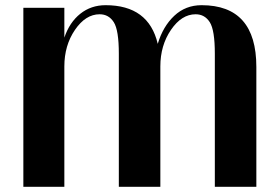

<svg xmlns="http://www.w3.org/2000/svg" viewBox="-20 -720 1068 740"><path d="M598 0H438V-513Q438 -604 418.5 -634.5Q399 -665 364 -665Q310 -665 269 -605Q228 -545 228 -464V0H70V-690H228V-575Q248 -634 289.5 -667Q331 -700 387 -700Q553 -700 588 -551Q608 -618 651.5 -659Q695 -700 757 -700Q968 -700 968 -462V0H808V-513Q808 -604 788.5 -634.5Q769 -665 734 -665Q680 -665 639 -605Q598 -545 598 -464Z"/></svg>

Font: Trochut
Style: Bold
Weight: 700
Designer: Andreu Balius
Foundry: Andreu Balius
Version: Version 1.001